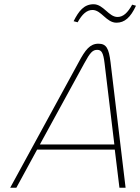

<svg xmlns="http://www.w3.org/2000/svg" viewBox="-20 -885 661 905"><path d="M351 -592 28 0H57L155 -180H521L543 0H572L501 -592C493 -656 482 -679 444 -679C404 -679 382 -650 351 -592ZM168 -204 377 -586C405 -638 417 -650 438 -650C458 -650 467 -638 473 -586L519 -204ZM327 -785 346 -780C367 -818 389 -838 416 -838C458 -838 481 -778 529 -778C567 -778 595 -802 621 -858L603 -863C582 -825 561 -805 534 -805C492 -805 468 -865 421 -865C376 -865 351 -833 327 -785Z"/></svg>

Font: LT Wave Mono Thin
Style: Italic
Weight: 100
Designer: Daniel Lyons
Version: Version 2.5 (Glyphs App)